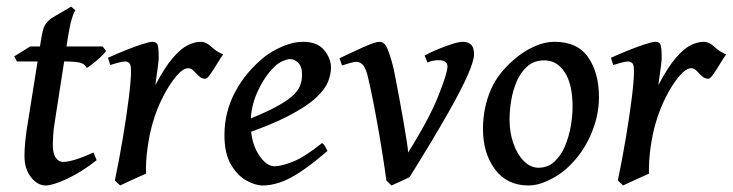

<svg xmlns="http://www.w3.org/2000/svg" viewBox="-20 -548 2236 586"><path d="M303.7 -392.1Q297.9 -383.8 285.9 -372.8Q273.9 -361.8 262.2 -352.8Q250.5 -343.8 244.6 -340.3Q239.3 -353 224.1 -356.7Q209 -360.4 177.2 -360.4H31.7L23.4 -376L72.3 -406.2H293.5ZM274.9 -59.1Q229 -22.9 185.1 -2.4Q141.1 18.1 119.1 18.1Q94.7 18.1 74.7 -7.1Q54.7 -32.2 54.7 -71.8Q54.7 -88.9 56.2 -106.4Q57.6 -124 61 -148.9L104.5 -421.9Q109.9 -459 116.9 -470.7Q124 -482.4 135.7 -491.7L197.3 -527.8L210 -516.6Q210 -516.6 206.8 -511Q203.6 -505.4 198.2 -487.3Q192.9 -469.2 187 -432.1L146.5 -171.9Q143.6 -154.8 142.3 -135.3Q141.1 -115.7 141.1 -106.9Q141.1 -79.1 150.4 -66.4Q159.7 -53.7 172.4 -53.7Q201.2 -53.7 265.6 -82.5Z M661.1 -381.8Q653.8 -372.1 643.1 -354.2Q632.3 -336.4 622.3 -322Q612.3 -307.6 606.9 -307.6Q595.7 -307.6 587.2 -315.7Q578.6 -323.7 571 -331.8Q563.5 -339.8 554.7 -339.8Q538.6 -339.8 518.1 -315.7Q497.6 -291.5 477.8 -253.2Q458 -214.8 445.8 -171.9Q436 -138.2 430.2 -95.9Q424.3 -53.7 425.8 -18.1Q418 -14.6 401.6 -7.3Q385.3 0 369.4 7.3Q353.5 14.6 346.7 18.1L330.6 2.9Q343.8 -60.5 355 -127.2Q366.2 -193.8 373 -248.5Q379.9 -303.2 379.9 -330.6Q379.9 -351.1 374.3 -355.7Q368.7 -360.4 361.3 -360.4Q354.5 -360.4 339.1 -356.2Q323.7 -352.1 316.4 -349.6L309.6 -371.6Q335 -383.3 363 -394.5Q391.1 -405.8 413.8 -413.1Q436.5 -420.4 445.3 -420.4Q458 -420.4 461.2 -410.6Q464.4 -400.9 464.4 -371.6Q464.4 -365.2 462.4 -349.6Q460.4 -334 458 -316.7Q455.6 -299.3 454.1 -288.1Q482.9 -342.8 507.3 -371.1Q531.7 -399.4 552.7 -409.9Q573.7 -420.4 593.3 -420.4Q608.9 -420.4 625 -405.3Q641.1 -390.1 661.1 -381.8Z M990.2 -341.3Q990.2 -321.8 981.2 -298.6Q972.2 -275.4 944.3 -249.5Q916.5 -223.6 861.1 -194.6Q805.7 -165.5 712.4 -133.8L709 -172.4Q774.9 -197.3 813.7 -217.3Q852.5 -237.3 871.3 -254.2Q890.1 -271 896 -286.9Q901.9 -302.7 901.9 -319.3Q901.9 -345.2 890.1 -356.4Q878.4 -367.7 864.7 -367.7Q857.4 -367.7 843 -361.6Q828.6 -355.5 816.4 -343.3Q787.6 -314.9 766.4 -268.8Q745.1 -222.7 745.1 -173.3Q745.1 -114.7 768.6 -77.6Q792 -40.5 818.4 -40.5Q837.4 -40.5 873 -54.2Q908.7 -67.9 962.9 -111.3Q968.3 -108.4 973.1 -99.6Q978 -90.8 979.5 -87.4Q930.2 -44.9 894.8 -22Q859.4 1 832.3 9.5Q805.2 18.1 781.7 18.1Q759.8 18.1 732.4 3.2Q705.1 -11.7 685.1 -45.4Q665 -79.1 665 -135.7Q665 -206.5 698 -268.1Q731 -329.6 789.1 -376Q809.6 -392.1 842 -406.2Q874.5 -420.4 905.3 -420.4Q948.2 -420.4 969.2 -395.3Q990.2 -370.1 990.2 -341.3Z M1426.8 -382.3Q1426.8 -363.3 1408.2 -320.3Q1389.6 -277.3 1346.7 -201.4Q1303.7 -125.5 1230 -7.3Q1222.7 -3.4 1203.1 5.4Q1183.6 14.2 1174.8 18.1L1159.2 2.9Q1154.3 -34.7 1146.7 -82Q1139.2 -129.4 1130.6 -176.8Q1122.1 -224.1 1114 -262.9Q1106 -301.8 1100.6 -322.3Q1093.3 -346.7 1084.5 -353Q1075.7 -359.4 1067.9 -359.4Q1061.5 -359.4 1047.6 -355.5Q1033.7 -351.6 1023.9 -348.1L1016.1 -370.1Q1053.7 -388.2 1089.6 -404.3Q1125.5 -420.4 1137.7 -420.4Q1150.9 -420.4 1158.2 -407.7Q1165.5 -395 1174.8 -363.3Q1179.2 -349.6 1185.3 -319.1Q1191.4 -288.6 1198.2 -251.2Q1205.1 -213.9 1211.4 -177.7Q1217.8 -141.6 1221.7 -115.5Q1225.6 -89.4 1225.6 -82.5Q1290.5 -186 1318.1 -255.9Q1345.7 -325.7 1345.7 -344.7Q1345.7 -364.3 1318.8 -364.3Q1311.5 -364.3 1302.7 -362.8Q1293.9 -361.3 1284.7 -357.4L1275.9 -378.4Q1293.5 -388.2 1316.4 -397.7Q1339.4 -407.2 1360.1 -413.8Q1380.9 -420.4 1392.1 -420.4Q1407.7 -420.4 1417.2 -412.1Q1426.8 -403.8 1426.8 -382.3Z M1808.1 -251Q1808.1 -190.9 1780.3 -130.4Q1752.4 -69.8 1702.6 -27.8Q1679.2 -8.8 1649.7 4.6Q1620.1 18.1 1593.3 18.1Q1527.3 18.1 1490.7 -31.2Q1454.1 -80.6 1454.1 -154.3Q1454.1 -218.8 1478.3 -274.7Q1502.4 -330.6 1562 -377Q1585 -395 1614.3 -407.7Q1643.6 -420.4 1672.4 -420.4Q1742.7 -420.4 1775.4 -372.8Q1808.1 -325.2 1808.1 -251ZM1727.5 -222.2Q1727.5 -290.5 1703.9 -327.1Q1680.2 -363.8 1641.1 -363.8Q1610.8 -363.8 1590.6 -346.4Q1570.3 -329.1 1558.1 -301.8Q1545.9 -274.4 1540.5 -242.9Q1535.2 -211.4 1535.2 -183.1Q1535.2 -143.1 1547.1 -109.6Q1559.1 -76.2 1579.1 -56.2Q1599.1 -36.1 1623.5 -36.1Q1651.9 -36.1 1671.9 -54.4Q1691.9 -72.8 1704.1 -101.3Q1716.3 -129.9 1721.9 -162.1Q1727.5 -194.3 1727.5 -222.2Z M2196.3 -381.8Q2189 -372.1 2178.2 -354.2Q2167.5 -336.4 2157.5 -322Q2147.5 -307.6 2142.1 -307.6Q2130.9 -307.6 2122.3 -315.7Q2113.8 -323.7 2106.2 -331.8Q2098.6 -339.8 2089.8 -339.8Q2073.7 -339.8 2053.2 -315.7Q2032.7 -291.5 2012.9 -253.2Q1993.2 -214.8 1981 -171.9Q1971.2 -138.2 1965.3 -95.9Q1959.5 -53.7 1960.9 -18.1Q1953.1 -14.6 1936.8 -7.3Q1920.4 0 1904.5 7.3Q1888.7 14.6 1881.8 18.1L1865.7 2.9Q1878.9 -60.5 1890.1 -127.2Q1901.4 -193.8 1908.2 -248.5Q1915 -303.2 1915 -330.6Q1915 -351.1 1909.4 -355.7Q1903.8 -360.4 1896.5 -360.4Q1889.6 -360.4 1874.3 -356.2Q1858.9 -352.1 1851.6 -349.6L1844.7 -371.6Q1870.1 -383.3 1898.2 -394.5Q1926.3 -405.8 1949 -413.1Q1971.7 -420.4 1980.5 -420.4Q1993.2 -420.4 1996.3 -410.6Q1999.5 -400.9 1999.5 -371.6Q1999.5 -365.2 1997.6 -349.6Q1995.6 -334 1993.2 -316.7Q1990.7 -299.3 1989.3 -288.1Q2018.1 -342.8 2042.5 -371.1Q2066.9 -399.4 2087.9 -409.9Q2108.9 -420.4 2128.4 -420.4Q2144 -420.4 2160.2 -405.3Q2176.3 -390.1 2196.3 -381.8Z"/></svg>

Font: Dai Banna SIL
Style: Italic
Weight: 400
Italic angle: -11°
Designer: Victor Gaultney
Foundry: SIL International
Version: Version 4.000